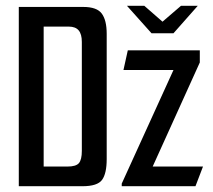

<svg xmlns="http://www.w3.org/2000/svg" viewBox="-20 -644 737 664"><path d="M419 -624H479L542 -569L606 -624H664L580 -529H504ZM45 -620H268Q315 -620 332 -597Q349 -574 349 -527V-94Q349 -44 333 -22Q317 0 265 0H45ZM213 -68Q243 -68 253 -80Q263 -92 263 -122V-499Q263 -526 252 -539Q241 -552 218 -552H131V-68ZM401 -9 580 -402H407L422 -470H671V-428L508 -68H682L656 0H401Z"/></svg>

Font: Smooch Sans Thin SemiBold
Style: Regular
Weight: 600
Version: Version 1.010